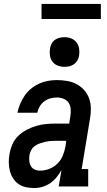

<svg xmlns="http://www.w3.org/2000/svg" viewBox="-20 -943 540 971"><path d="M153 8Q153 8 153 8Q153 8 153 8Q131 8 110.5 3.5Q90 -1 73.5 -12.5Q57 -24 46 -41.5Q35 -59 30 -78.5Q25 -98 24.5 -120Q24 -142 28 -163Q32 -188 42.5 -212.5Q53 -237 72 -255.5Q91 -274 115 -286.5Q139 -299 164.5 -306.5Q190 -314 215 -316Q240 -318 265 -318H330L336 -357Q339 -374 337.5 -392Q336 -410 327 -423.5Q318 -437 301.5 -443.5Q285 -450 268 -450Q251 -450 234.5 -445.5Q218 -441 204 -430.5Q190 -420 181 -405Q172 -390 169 -373H68Q73 -396 82 -417.5Q91 -439 104.5 -459Q118 -479 137 -494.5Q156 -510 178 -520Q200 -530 222.5 -534Q245 -538 268 -538Q294 -538 320 -533.5Q346 -529 367.5 -517.5Q389 -506 405.5 -487.5Q422 -469 430.5 -445.5Q439 -422 439.5 -395.5Q440 -369 435 -342L393 -88H426V0H277L291 -83Q280 -64 266 -46.5Q252 -29 233.5 -16.5Q215 -4 194.5 2Q174 8 153 8ZM183 -80Q206 -80 229.5 -89Q253 -98 270.5 -115.5Q288 -133 297.5 -156Q307 -179 311 -202L315 -231H265Q251 -231 237.5 -230Q224 -229 210.5 -226Q197 -223 183.5 -218.5Q170 -214 158 -206Q146 -198 138.5 -185Q131 -172 129 -159Q127 -145 128 -130.5Q129 -116 135.5 -104Q142 -92 155 -86Q168 -80 183 -80ZM306 -605Q288 -605 271.5 -611.5Q255 -618 245 -631.5Q235 -645 232.5 -662.5Q230 -680 233 -698Q235 -711 241 -722.5Q247 -734 258 -741.5Q269 -749 281.5 -752Q294 -755 306 -755Q324 -755 340.5 -748.5Q357 -742 367 -728.5Q377 -715 380 -697.5Q383 -680 380 -662Q378 -649 371.5 -637.5Q365 -626 354.5 -618.5Q344 -611 331.5 -608Q319 -605 306 -605ZM190 -847V-923H490V-847Z"/></svg>

Font: Iosevka Slab Semibold Oblique
Style: Regular
Weight: 600
Italic angle: -9°
Monospace: yes
Designer: Belleve Invis
Foundry: Belleve Invis
Version: Version 11.1.1; ttfautohint (v1.8.3)